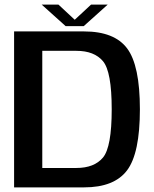

<svg xmlns="http://www.w3.org/2000/svg" viewBox="-20 -811 666 831"><path d="M41 0H343.5Q474.5 0 530 -73.8Q585.5 -147.5 585.5 -338Q585.5 -528 530.2 -601.5Q475 -675 343.5 -675H41ZM163 -84V-591H310.5Q388 -591 425.8 -546Q463.5 -501 463.5 -338Q463.5 -174.5 425.8 -129.2Q388 -84 310.5 -84ZM264 -698H342.5L446 -791H374L303.5 -725.5L233 -791H160.5Z"/></svg>

Font: Anybody Thin Medium
Style: Regular
Weight: 500
Version: Version 1.113;gftools[0.9.25]